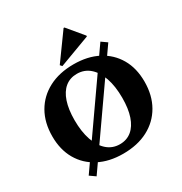

<svg xmlns="http://www.w3.org/2000/svg" viewBox="-228 -1128 1281 1354"><g transform="rotate(-30 413.0 -451.5)"><path d="M408 16Q294.8 16 210.8 -27.7Q126.8 -71.4 80.7 -151.4Q34.6 -231.4 34.6 -339.6Q34.6 -451.6 81.9 -533.8Q129.2 -616 215.3 -661Q301.4 -706 417.8 -706Q532 -706 615.5 -662.3Q699 -618.6 745.1 -539.1Q791.2 -459.6 791.2 -350.4Q791.2 -239.2 743.9 -156.6Q696.6 -74 610.9 -29Q525.2 16 408 16ZM421.2 -53.8Q477.4 -53.8 517.1 -86.5Q556.8 -119.2 577.5 -180.6Q598.2 -242 598.2 -329.4Q598.2 -424.2 574.5 -492.8Q550.8 -561.4 507.7 -598.8Q464.6 -636.2 404.6 -636.2Q348.4 -636.2 308.7 -603.9Q269 -571.6 248.3 -509.8Q227.6 -448 227.6 -360.6Q227.6 -266.8 251.3 -197.7Q275 -128.6 318.5 -91.2Q362 -53.8 421.2 -53.8ZM118.6 27.6 662.4 -749.6 708.2 -717.4 164.4 59.8ZM344.2 -734.2 331.2 -749 485.8 -962.8H492.6L598.4 -835.8V-829Z"/></g></svg>

Font: Platypi Light
Style: Regular
Weight: 300
Designer: David Sargent
Foundry: Bolt Cutter Type
Version: Version 1.200